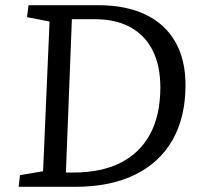

<svg xmlns="http://www.w3.org/2000/svg" viewBox="-20 -720 776 740"><path d="M52 0 57 -45 146 -60 171 -637 84 -654 90 -700H357Q465 -700 540.5 -664Q616 -628 655.5 -559Q695 -490 695 -392Q695 -268 645 -180.5Q595 -93 500 -46.5Q405 0 270 0ZM234 -55H262Q371 -55 445.5 -93Q520 -131 559 -204Q598 -277 598 -383Q598 -467 568.5 -525.5Q539 -584 482.5 -615Q426 -646 346 -646H257Z"/></svg>

Font: Literata
Style: Italic
Weight: 400
Italic angle: -2°
Designer: Latin by Veronika Burian and Jose Scaglione. Greek by Irene Vlachou. Cyrillic by Vera Evstafieva
Foundry: TypeTogether
Version: Version 3.103;gftools[0.9.29]